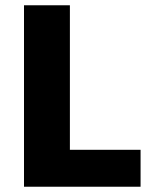

<svg xmlns="http://www.w3.org/2000/svg" viewBox="-20 -708 576 728"><path d="M71 0V-688H245V-140H513V0Z"/></svg>

Font: Saira Thin
Style: Bold
Weight: 700
Version: Version 1.101